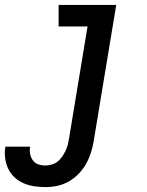

<svg xmlns="http://www.w3.org/2000/svg" viewBox="-80 -540 600 783"><path d="M105 223Q82 223 59 219.5Q36 216 15.5 207Q-5 198 -21 183Q-37 168 -46.5 148Q-56 128 -59 105Q-62 82 -58 58H43Q40 74 43 88.5Q46 103 54 114Q62 125 76 130Q90 135 105 135Q118 135 131.5 131Q145 127 156 118Q167 109 174.5 97.5Q182 86 188 73.5Q194 61 197 48Q200 35 202 22L277 -432H159V-520H394L302 36Q298 60 290.5 83.5Q283 107 270.5 129Q258 151 240 169.5Q222 188 199.5 200.5Q177 213 153 218Q129 223 105 223Z"/></svg>

Font: Iosevka SS18 Semibold
Style: Italic
Weight: 600
Italic angle: -9°
Monospace: yes
Designer: Belleve Invis
Foundry: Belleve Invis
Version: Version 25.1.1; ttfautohint (v1.8.4)